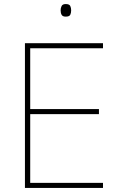

<svg xmlns="http://www.w3.org/2000/svg" viewBox="-20 -927 590 947"><path d="M488 0H103V-714H488V-689H129V-389H468V-364H129V-25H488ZM304 -907Q322 -907 326.5 -897.5Q331 -888 331 -876Q331 -863 326.5 -854Q322 -845 304 -845Q289 -845 284 -854Q279 -863 279 -876Q279 -888 284 -897.5Q289 -907 304 -907Z"/></svg>

Font: Noto Sans Khmer UI Thin
Style: Regular
Weight: 100
Designer: Danh Hong and the Monotype Design Team
Foundry: Monotype Imaging Inc.
Version: Version 2.002; ttfautohint (v1.8.4.7-5d5b)